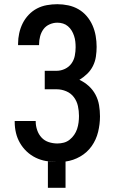

<svg xmlns="http://www.w3.org/2000/svg" viewBox="-20 -763 540 914"><path d="M208 131V5Q218 7 228.5 7.5Q239 8 249 8H251Q225 8 199 3.5Q173 -1 149.5 -12.5Q126 -24 107 -42Q88 -60 75 -82.5Q62 -105 56 -130.5Q50 -156 50 -182V-187H150V-184Q150 -164 157 -143.5Q164 -123 178 -108Q192 -93 212 -86.5Q232 -80 253 -80Q269 -80 284 -84Q299 -88 311.5 -98Q324 -108 333 -121Q342 -134 347 -149Q352 -164 354 -180Q356 -196 356 -211Q356 -235 351 -258Q346 -281 332 -300Q318 -319 295.5 -328.5Q273 -338 250 -338H193V-426H250Q270 -426 289 -435Q308 -444 320 -460.5Q332 -477 336 -497.5Q340 -518 340 -538Q340 -552 338.5 -565.5Q337 -579 332.5 -592.5Q328 -606 321 -617.5Q314 -629 303.5 -638Q293 -647 280 -651Q267 -655 253 -655Q234 -655 216 -647Q198 -639 187 -624Q176 -609 171 -590Q166 -571 166 -552V-548H66V-555Q66 -580 71.5 -605Q77 -630 88 -652Q99 -674 116.5 -692.5Q134 -711 156 -722.5Q178 -734 203 -738.5Q228 -743 253 -743Q279 -743 305 -737.5Q331 -732 353.5 -719Q376 -706 393 -686Q410 -666 420.5 -642Q431 -618 435.5 -592Q440 -566 440 -540Q440 -517 436.5 -493.5Q433 -470 422.5 -449Q412 -428 395 -411.5Q378 -395 358 -383Q382 -372 402 -354Q422 -336 434.5 -312.5Q447 -289 451.5 -262.5Q456 -236 456 -209Q456 -172 447 -135Q438 -98 416.5 -67.5Q395 -37 362 -18Q329 1 292 6V131Z"/></svg>

Font: Iosevka Term Curly Semibold
Style: Regular
Weight: 600
Designer: Belleve Invis
Foundry: Belleve Invis
Version: Version 32.3.0